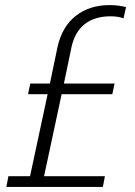

<svg xmlns="http://www.w3.org/2000/svg" viewBox="-20 -734 529 754"><path d="M13 -42H98L167 -364H90L99 -406H176L206 -550Q224 -630 278 -672Q332 -714 410 -714Q445 -714 475 -706L465 -662Q443 -670 414 -670Q352 -670 313 -639.5Q274 -609 261 -550L231 -406H430L421 -364H222L153 -42H392L384 0H5Z"/></svg>

Font: Prompt ExtraLight
Style: Italic
Weight: 275
Italic angle: -12°
Designer: Katatrad Team
Foundry: CadsonDemak
Version: Version 1.000